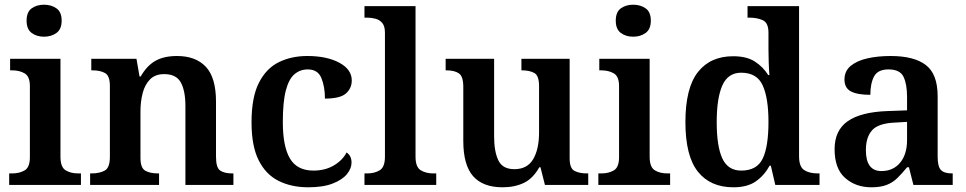

<svg xmlns="http://www.w3.org/2000/svg" viewBox="-20 -786 4106 816"><path d="M167 -630Q136 -630 114.5 -646Q93 -662 93 -698Q93 -735 114.5 -750.5Q136 -766 167 -766Q198 -766 220 -750.5Q242 -735 242 -698Q242 -662 220 -646Q198 -630 167 -630ZM19 0V-49H32Q63 -49 85 -62Q107 -75 107 -118V-420Q107 -461 85 -474Q63 -487 32 -487H23V-536H237V-120Q237 -76 258.5 -62.5Q280 -49 312 -49H324V0Z M363 0V-49H370Q403 -49 425 -61Q447 -73 447 -119V-421Q447 -464 426.5 -475.5Q406 -487 373 -487H368V-536H560L573 -461H578Q605 -508 641.5 -528Q678 -548 732 -548Q812 -548 855 -502Q898 -456 898 -354V-120Q898 -73 916 -61Q934 -49 967 -49H972V0H768V-335Q768 -400 748.5 -435.5Q729 -471 678 -471Q640 -471 618 -449Q596 -427 586.5 -391Q577 -355 577 -313V-115Q577 -72 597.5 -60.5Q618 -49 651 -49H656V0Z M1290 10Q1219 10 1164.5 -17Q1110 -44 1079.5 -104.5Q1049 -165 1049 -266Q1049 -373 1080.5 -434.5Q1112 -496 1165.5 -522Q1219 -548 1286 -548Q1369 -548 1422 -519.5Q1475 -491 1475 -444Q1475 -411 1450.5 -389Q1426 -367 1361 -367Q1361 -417 1346 -454Q1331 -491 1288 -491Q1256 -491 1232 -471Q1208 -451 1195 -402.5Q1182 -354 1182 -267Q1182 -163 1212.5 -112Q1243 -61 1312 -61Q1362 -61 1399 -83Q1436 -105 1453 -138Q1474 -124 1474 -95Q1474 -70 1454.5 -46Q1435 -22 1394 -6Q1353 10 1290 10Z M1529 0V-49H1541Q1572 -49 1594 -62.5Q1616 -76 1616 -120V-647Q1616 -675 1604.5 -688.5Q1593 -702 1575.5 -706.5Q1558 -711 1541 -711H1529V-760H1746V-120Q1746 -76 1768 -62.5Q1790 -49 1821 -49H1834V0Z M2116 10Q2032 10 1990.5 -37.5Q1949 -85 1949 -187V-417Q1949 -461 1930.5 -474Q1912 -487 1877 -487H1874V-536H2080V-206Q2080 -142 2098 -104.5Q2116 -67 2166 -67Q2221 -67 2246 -109.5Q2271 -152 2271 -223V-420Q2271 -465 2250.5 -476Q2230 -487 2199 -487H2196V-536H2401V-113Q2401 -70 2422 -59.5Q2443 -49 2473 -49H2480V0H2296L2277 -75H2272Q2245 -27 2206 -8.5Q2167 10 2116 10Z M2671 -630Q2640 -630 2618.5 -646Q2597 -662 2597 -698Q2597 -735 2618.5 -750.5Q2640 -766 2671 -766Q2702 -766 2724 -750.5Q2746 -735 2746 -698Q2746 -662 2724 -646Q2702 -630 2671 -630ZM2523 0V-49H2536Q2567 -49 2589 -62Q2611 -75 2611 -118V-420Q2611 -461 2589 -474Q2567 -487 2536 -487H2527V-536H2741V-120Q2741 -76 2762.5 -62.5Q2784 -49 2816 -49H2828V0Z M3097 10Q2999 10 2946 -56.5Q2893 -123 2893 -267Q2893 -412 2946 -479.5Q2999 -547 3096 -547Q3153 -547 3188 -524.5Q3223 -502 3245 -467H3250Q3248 -491 3247 -521.5Q3246 -552 3246 -578V-647Q3246 -689 3222 -700Q3198 -711 3165 -711H3157V-760H3376V-122Q3376 -77 3398 -63Q3420 -49 3455 -49H3463V0H3275L3256 -82H3251Q3228 -40 3192 -15Q3156 10 3097 10ZM3130 -61Q3197 -61 3221.5 -112Q3246 -163 3246 -268Q3246 -369 3221.5 -423Q3197 -477 3130 -477Q3074 -477 3050 -423Q3026 -369 3026 -267Q3026 -164 3050 -112.5Q3074 -61 3130 -61Z M3683 10Q3617 10 3572 -29.5Q3527 -69 3527 -152Q3527 -232 3583 -271Q3639 -310 3752 -314L3835 -317V-374Q3835 -428 3820 -459.5Q3805 -491 3756 -491Q3711 -491 3695 -461.5Q3679 -432 3679 -383Q3624 -383 3596.5 -397.5Q3569 -412 3569 -448Q3569 -484 3595.5 -506Q3622 -528 3666.5 -538Q3711 -548 3765 -548Q3865 -548 3915 -509.5Q3965 -471 3965 -377V-120Q3965 -79 3978.5 -64Q3992 -49 4026 -49H4029V0H3862L3843 -75H3835Q3813 -48 3793.5 -29Q3774 -10 3748 0Q3722 10 3683 10ZM3726 -59Q3776 -59 3805.5 -94.5Q3835 -130 3835 -191V-268L3783 -265Q3713 -262 3686.5 -232.5Q3660 -203 3660 -148Q3660 -59 3726 -59Z"/></svg>

Font: Noto Serif Myanmar SemiBold
Style: Regular
Weight: 600
Designer: Ben Mitchell and the Monotype Design Team
Foundry: Monotype Imaging Inc.
Version: Version 2.106; ttfautohint (v1.8.4.7-5d5b)